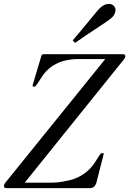

<svg xmlns="http://www.w3.org/2000/svg" viewBox="-37 -965 663 985"><path d="M348 -745 336 -758Q361 -786 458 -904Q490 -945 522 -945Q539 -945 548.5 -933Q558 -921 555 -907Q551 -890 542 -880Q533 -870 510 -854Q374 -764 348 -745ZM-3 0Q-17 0 -17 -10Q-17 -18 -11 -26L503 -662H367Q233 -662 174 -565L151 -530Q143 -520 139 -520Q127 -520 131 -530L174 -674Q176 -687 187 -687H591Q606 -687 606 -677Q606 -672 600 -662L90 -28H231Q249 -28 268 -30.5Q287 -33 323.5 -41.5Q360 -50 394.5 -74Q429 -98 452 -135L475 -171Q482 -180 490 -180Q497 -180 494 -171L457 -26Q448 0 425 0Z"/></svg>

Font: HK Venetian
Style: Italic
Weight: 400
Italic angle: -12°
Version: Version 1.000;PS 001.000;hotconv 1.0.88;makeotf.lib2.5.64775